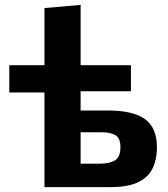

<svg xmlns="http://www.w3.org/2000/svg" viewBox="-20 -766 689 786"><path d="M162 0V-387.5H18V-499H162V-733L310 -746V-499H516V-392.5H310V-313.5H424Q525.5 -313.5 574 -278Q622.5 -242.5 622.5 -162.5Q622.5 -114.5 605.2 -77.8Q588 -41 546.5 -20.5Q505 0 432.5 0ZM310 -96H388.5Q428 -96 450.5 -109.5Q473 -123 473 -163.5Q473 -201.5 451.8 -213Q430.5 -224.5 399.5 -224.5H310Z"/></svg>

Font: Commissioner
Style: Bold
Weight: 700
Designer: Kostas Bartsokas
Foundry: Kostas Bartsokas
Version: Version 1.000; ttfautohint (v1.8.3)